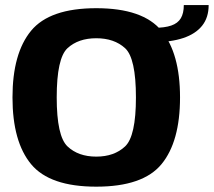

<svg xmlns="http://www.w3.org/2000/svg" viewBox="-20 -712 822 738"><path d="M350 5.5Q529.5 5.5 600.8 -81Q672 -167.5 672 -337.5Q672 -507 600.8 -593.8Q529.5 -680.5 350 -680.5Q171 -680.5 99.5 -593.8Q28 -507 28 -337.5Q28 -167.5 99.5 -81Q171 5.5 350 5.5ZM350 -110Q281 -110 239.5 -149.2Q198 -188.5 198 -337.5Q198 -488.5 239.5 -526.8Q281 -565 350 -565Q419 -565 460.8 -526.8Q502.5 -488.5 502.5 -337.5Q502.5 -188.5 460.8 -149.2Q419 -110 350 -110ZM570.5 -605V-550Q637 -550 684.2 -565.8Q731.5 -581.5 756.8 -613Q782 -644.5 782 -692.5H686.5Q686.5 -661 675 -641.8Q663.5 -622.5 638.2 -613.8Q613 -605 570.5 -605Z"/></svg>

Font: Anybody UltraCondensed Thin
Style: Bold
Weight: 700
Version: Version 1.111